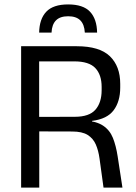

<svg xmlns="http://www.w3.org/2000/svg" viewBox="-20 -848 616 868"><path d="M448 0 430 -131Q425 -168 413 -195.2Q401 -222.5 376.2 -238Q351.5 -253.5 306 -253.5L132.5 -254V-319.5L318 -320Q383.5 -320 411.5 -352.2Q439.5 -384.5 439.5 -440V-455Q439.5 -510 411 -540.2Q382.5 -570.5 316 -570.5H130V-639H327Q430 -639 476.8 -593.8Q523.5 -548.5 523.5 -469V-452Q523.5 -389.5 494 -349.8Q464.5 -310 396 -301.5V-291.5L360.5 -304Q416 -300 446.2 -279.8Q476.5 -259.5 490.5 -224.5Q504.5 -189.5 512 -140.5L533.5 0ZM75.5 0V-639H157V-297.5L157.5 -266V0ZM288 -828Q356 -828 387 -795Q418 -762 419 -700.5H363.5Q361.5 -737.5 343 -756Q324.5 -774.5 288 -774.5Q251.5 -774.5 233 -755.8Q214.5 -737 213 -700.5H157Q158 -762 189.2 -795Q220.5 -828 288 -828Z"/></svg>

Font: Anek Latin Medium
Style: Regular
Weight: 400
Version: Version 1.003